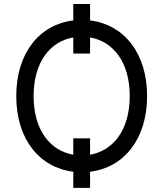

<svg xmlns="http://www.w3.org/2000/svg" viewBox="-20 -835 801 942"><path d="M421.9 -815.3H339.5V-734.7C175.1 -715.2 59.7 -576.3 59.7 -363.6C59.7 -150.9 175.1 -12.1 339.5 7.5V86.6H421.9V7.5C586.3 -12.1 701.7 -150.9 701.7 -363.6C701.7 -576.3 586.3 -715.2 421.9 -734.7ZM421.9 -156.2H339.5V-76C227.6 -95.2 144.9 -195 144.9 -363.6C144.9 -532.3 227.6 -632.1 339.5 -651.3V-572.4H421.9V-651.3C533.7 -632.1 616.5 -532.3 616.5 -363.6C616.5 -195 533.7 -95.2 421.9 -76Z"/></svg>

Font: Karasuma Gothic
Style: Regular
Weight: 400
Designer: Rasmus Andersson, Ryoko Nishizuka
Foundry: Genbu
Version: Version 1.00